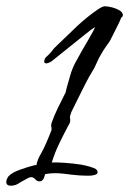

<svg xmlns="http://www.w3.org/2000/svg" viewBox="-20 -579 412 612"><path d="M15 13Q0 13 0 1Q0 -7 7 -17Q18 -29 43.5 -38Q69 -47 85 -51L93 -53H95Q95 -53 95.5 -53Q96 -53 96 -52Q97 -60 101 -70Q105 -80 112 -92Q119 -104 127.5 -123.5Q136 -143 144 -164Q145 -167 144 -171V-173Q143 -175 143 -178.5Q143 -182 144 -186Q152 -209 164.5 -235Q177 -261 187 -280Q189 -283 190 -287.5Q191 -292 192 -297Q198 -318 204 -339Q210 -360 220 -379Q229 -396 240.5 -416Q252 -436 262 -453Q270 -467 275.5 -477Q281 -487 283 -493Q272 -486 251.5 -469.5Q231 -453 208.5 -435Q186 -417 168 -402.5Q150 -388 145 -384Q134 -377 127 -377Q121 -377 121 -383Q121 -392 128.5 -398.5Q136 -405 141 -411Q143 -413 145 -415.5Q147 -418 149 -421Q151 -424 161.5 -434Q172 -444 185.5 -457Q199 -470 210.5 -481Q222 -492 225 -495Q241 -510 259 -524.5Q277 -539 292 -549Q307 -559 314 -559Q323 -559 337 -555.5Q351 -552 361.5 -545.5Q372 -539 372 -529H371Q371 -526 369 -525Q367 -524 366 -522Q365 -518 357 -501.5Q349 -485 340.5 -468.5Q332 -452 330 -448Q323 -438 316 -428Q309 -418 304 -409Q295 -395 288 -378Q281 -361 271 -346Q264 -335 251 -309.5Q238 -284 225.5 -258.5Q213 -233 207 -221Q206 -216 204.5 -213Q203 -210 203 -205Q203 -203 203.5 -200.5Q204 -198 204 -196Q204 -193 203 -189Q202 -185 198 -179Q183 -151 169 -122Q155 -93 145 -61Q158 -62 186.5 -60Q215 -58 240 -54Q271 -48 286 -40Q291 -35 291 -30Q291 -22 275 -20Q271 -19 266 -19Q261 -19 256 -19Q236 -19 210 -22Q195 -24 181.5 -25.5Q168 -27 154 -27Q141 -27 124 -24Q123 -20 120.5 -13Q118 -6 112 -2Q110 -1 106 -1Q98 -1 93 -7Q88 -13 82 -14Q77 -16 64 -8.5Q51 -1 45 2Q38 7 31 10Q22 13 15 13Z"/></svg>

Font: Vujahday Script
Style: Regular
Weight: 400
Designer: Robert E. Leuschke
Foundry: Robert E. Leuschke
Version: Version 1.010; ttfautohint (v1.8.3)